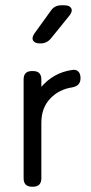

<svg xmlns="http://www.w3.org/2000/svg" viewBox="-20 -710 346 730"><path d="M134.8 -544.9H131.8Q111.8 -544.9 105.7 -556.2Q99.6 -567.4 111.8 -584L173.8 -669.9Q187.5 -689.9 212.9 -689.9H225.1Q245.1 -689.9 251 -678.2Q256.8 -666.5 244.1 -650.9L173.8 -564Q157.7 -544.9 134.8 -544.9ZM137.2 -408.2V-379.9Q184.1 -433.6 252.9 -443.8Q268.6 -446.8 277.3 -438.5Q286.1 -430.2 286.1 -414.1V-412.1Q286.1 -383.8 254.9 -377.9Q203.6 -370.1 170.4 -334.7Q137.2 -299.3 137.2 -243.2V-32.2Q137.2 0 105 0H102.1Q69.8 0 69.8 -32.2V-408.2Q69.8 -439.9 102.1 -439.9H105Q137.2 -439.9 137.2 -408.2Z"/></svg>

Font: Arcon Rounded-
Style: Regular
Weight: 400
Designer: M. Zarth
Foundry: martin zarth - visuelle & digitale kommunikation
Version: Version 1.110;PS 001.110;hotconv 1.0.70;makeotf.lib2.5.58329